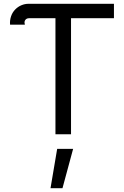

<svg xmlns="http://www.w3.org/2000/svg" viewBox="-20 -706 653 1011"><path d="M133 -610Q122 -610 115.5 -603.5Q109 -597 109 -587Q109 -584 111 -576H33Q31 -598 38 -619.5Q45 -641 61 -657Q75 -671 93 -678.5Q111 -686 130 -686H580V-610H354V1H272V-610ZM281 78H365L309 285H246Z"/></svg>

Font: Bellota
Style: Bold
Weight: 700
Designer: Kemie Guaida
Foundry: Kemie Guaida
Version: Version 4.001